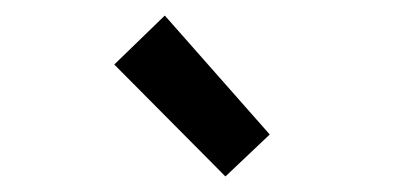

<svg xmlns="http://www.w3.org/2000/svg" viewBox="-20 -802 540 247"><path d="M127 -719 192 -782 327 -629 270 -575Z"/></svg>

Font: Oxanium ExtraLight SemiBold
Style: Regular
Weight: 600
Version: Version 2.000